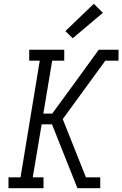

<svg xmlns="http://www.w3.org/2000/svg" viewBox="-20 -999 649 1019"><path d="M25 0V-58H89L191 -677H135V-735H321V-677H257L210 -396H257L361 -538L504 -735H609V-677H539L313 -367L436 -58H512V0H391L256 -339H201L154 -58H211V0ZM366 -796 327 -834 478 -979 526 -931Z"/></svg>

Font: Iosevka Curly Slab LtEx
Style: Italic
Weight: 300
Width: 7
Italic angle: -9°
Monospace: yes
Designer: Belleve Invis
Foundry: Belleve Invis
Version: Version 11.1.0; ttfautohint (v1.8.3)